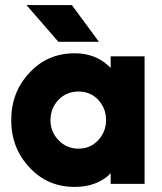

<svg xmlns="http://www.w3.org/2000/svg" viewBox="-20 -721 637 753"><path d="M209 -557H368L262 -701H84ZM414 -500V-454Q412 -457 409 -460Q406 -463 403 -465Q351 -512 273 -512Q166 -512 96 -436Q24 -360 24 -250Q24 -140 96 -64Q166 12 273 12Q351 12 402 -30Q405 -33 408 -36Q411 -39 414 -42V0H547V-500ZM288 -362Q334 -362 365 -330Q380 -313 388 -293.5Q396 -274 396 -250Q396 -227 388 -207Q380 -187 365 -171Q334 -138 288 -138Q241 -138 210 -171Q178 -203 178 -250Q178 -297 210 -330Q241 -362 288 -362Z"/></svg>

Font: Unageo
Style: ExtraBold
Weight: 800
Designer: Richard Sepsi
Foundry: Richard Sepsi
Version: Version 2.000